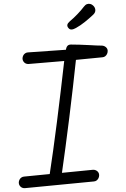

<svg xmlns="http://www.w3.org/2000/svg" viewBox="-20 -970 660 1002"><path d="M237 -44.5Q258 -182 277.2 -334Q296.5 -486 317.5 -672.5L336.5 -653.5L128.5 -636Q120.5 -635.5 113.5 -639Q106.5 -642.5 102 -649.5Q97.5 -656.5 97.5 -664.5Q97.5 -672.5 101 -679.8Q104.5 -687 111 -691.5Q117.5 -696 125.5 -696.5L362 -713L323 -695Q323 -716 329.2 -726.8Q335.5 -737.5 350 -737.5Q390.5 -737.5 448.5 -734.5Q487 -732 510 -732Q523 -732 532.5 -724Q542 -716 542 -704Q542 -695.5 538.5 -688.2Q535 -681 528.8 -676.2Q522.5 -671.5 514 -671L360.5 -656L378.5 -677.5Q361 -512.5 341.5 -355.2Q322 -198 299.5 -40.5Q297 -26 288.5 -17.5Q280 -9 267.5 -9Q258 -9 250.5 -13.8Q243 -18.5 239.2 -26.8Q235.5 -35 237 -44.5ZM78 -16.5Q78 -24.5 81.5 -31.8Q85 -39 91.5 -43.5Q98 -48 106 -48.5L465.5 -84Q473.5 -84.5 481 -81Q488.5 -77.5 493 -70.8Q497.5 -64 497.5 -56Q497.5 -47.5 494 -40.2Q490.5 -33 484.2 -28.2Q478 -23.5 469.5 -23L109 12Q101 12.5 94 9Q87 5.5 82.5 -1.5Q78 -8.5 78 -16.5ZM376.5 -824Q400 -837 423.2 -855.8Q446.5 -874.5 466.5 -893.5Q478.5 -905 477.5 -918.2Q476.5 -931.5 466 -941Q460 -947 451.5 -949.2Q443 -951.5 434.2 -948.5Q425.5 -945.5 418 -935.5Q404.5 -917.5 384.5 -896.5Q364.5 -875.5 344.5 -859Q333 -849 331.5 -840.5Q330 -832 337 -824Q343.5 -815.5 353.5 -816Q363.5 -816.5 376.5 -824Z"/></svg>

Font: Monaspace Radon Var
Style: Regular
Weight: 400
Designer: Riley Cran and the Lettermatic Team
Version: Version 1.000 (Monaspace Radon Var)